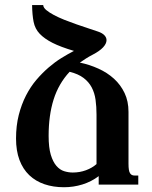

<svg xmlns="http://www.w3.org/2000/svg" viewBox="-20 -747 614 777"><path d="M279.3 -541Q225.1 -557.1 192.4 -573.7Q159.7 -590.3 140.6 -610.4Q121.6 -630.4 116 -658.7Q110.4 -687 109.9 -726.6H154.8Q155.3 -716.3 167.2 -706.3Q179.2 -696.3 198 -686.3Q216.8 -676.3 240.7 -666.7Q264.6 -657.2 289.1 -648.7Q313.5 -640.1 336.7 -632.6Q359.9 -625 377 -619.1Q394 -613.3 402.6 -604.2Q411.1 -595.2 411.1 -584.5Q411.1 -570.3 397 -555.2Q382.8 -540 354.5 -525.4Q340.3 -518.1 327.6 -510Q314.9 -502 303.2 -493.7Q342.8 -485.4 378.4 -469.2Q414.1 -453.1 441.2 -428.5Q468.3 -403.8 484.1 -370.6Q500 -337.4 500 -294.4V-85Q500 -69.8 501.5 -60.5Q502.9 -51.3 506.3 -45.9Q509.8 -40.5 514.4 -38.6Q519 -36.6 525.9 -36.6H539.6V0H379.4V-34.2Q349.6 -11.7 313.5 -0.5Q277.3 10.7 238.8 10.7Q195.3 10.7 159.7 -1.5Q124 -13.7 98.4 -38.1Q72.8 -62.5 58.8 -99.6Q44.9 -136.7 44.9 -186.5Q44.9 -238.3 55.9 -281.5Q66.9 -324.7 85.2 -360.4Q103.5 -396 127.4 -424.1Q151.4 -452.1 177 -474.1Q202.6 -496.1 228.3 -512Q253.9 -527.8 279.3 -541ZM176.8 -197.3Q176.8 -149.9 185.5 -120.8Q194.3 -91.8 208.3 -75.7Q222.2 -59.6 239.7 -54.2Q257.3 -48.8 274.4 -48.8Q302.7 -48.8 327.9 -58.1Q353 -67.4 370.6 -83V-282.7Q370.6 -315.4 366.7 -343.3Q362.8 -371.1 351.1 -393.3Q339.4 -415.5 318.1 -431.6Q296.9 -447.8 261.7 -456.5Q217.3 -408.7 197 -344.5Q176.8 -280.3 176.8 -197.3Z"/></svg>

Font: Arian AMU Serif
Style: Bold
Weight: 700
Designer: Ruben Hakobyan (Tarumian)
Foundry: Ruben Hakobyan (Tarumian)
Version: Version 1.002